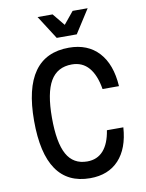

<svg xmlns="http://www.w3.org/2000/svg" viewBox="-110 -1116 919 1208"><g transform="rotate(-10 350.0 -512.0)"><path d="M367 16Q81 16 81 -400Q81 -816 376 -816Q496 -816 566 -740Q636 -664 645 -523H540Q525 -614 484 -661.5Q443 -709 376 -709Q283 -709 239 -634Q195 -559 195 -400Q195 -241 236.5 -166Q278 -91 367 -91Q431 -91 470 -135Q509 -179 522 -263H627Q618 -129 550.5 -56.5Q483 16 367 16ZM536 -1040 440 -890H312L216 -1040H312L376 -962L440 -1040Z"/></g></svg>

Font: Martian Mono
Style: Regular
Weight: 400
Monospace: yes
Designer: Roman Shamin
Foundry: Evil Martians
Version: Version 1.000; ttfautohint (v1.8.4.7-5d5b)